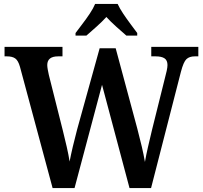

<svg xmlns="http://www.w3.org/2000/svg" viewBox="-20 -951 1025 971"><path d="M81 -613Q72 -645 57 -655.5Q42 -666 15 -666H3V-714H296V-666H274Q219 -666 219 -622Q219 -613 221.5 -599Q224 -585 227 -572L298 -290Q308 -250 317.5 -208.5Q327 -167 332 -134Q346 -206 370 -296L484 -707H565L674 -302Q687 -253 697 -210Q707 -167 713 -132Q719 -167 728.5 -208Q738 -249 749 -295L815 -560Q819 -574 823 -592.5Q827 -611 827 -622Q827 -646 812 -656Q797 -666 767 -666H745V-714H983V-666H965Q938 -666 923 -652Q908 -638 895 -588L744 0H635L496 -522L357 0H246ZM362 -784Q376 -803 396 -829Q416 -855 434 -882Q452 -909 461 -931H575Q585 -909 603 -882Q621 -855 640.5 -829Q660 -803 674 -784V-771H619Q598 -789 568.5 -815.5Q539 -842 518 -865Q497 -842 468 -816Q439 -790 417 -771H362Z"/></svg>

Font: Noto Serif Lao SemiCondensed SemiBold
Style: Regular
Weight: 600
Width: 4
Designer: Monotype Design Team
Foundry: Monotype Imaging Inc.
Version: Version 2.003; ttfautohint (v1.8.4.7-5d5b)